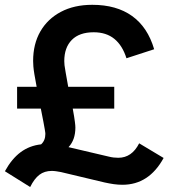

<svg xmlns="http://www.w3.org/2000/svg" viewBox="-30 -730 698 786"><path d="M471.3 26.4Q454 26.4 435.9 23.9Q417.9 21.3 397.9 16.9L219.6 -25.6Q209.6 -27.6 200 -28.9Q190.3 -30.3 182 -30.3Q152 -30.3 131.3 -14.5Q110.5 1.3 93.5 35.6L-9.9 -29Q18 -79.8 54.3 -106.8Q90.7 -133.9 138.3 -139.1Q155.7 -154.8 155.7 -182Q155.7 -184.3 155.2 -188Q154.7 -191.7 153.1 -201.6Q151.4 -211.4 147.7 -231.4Q144 -251.4 137.1 -285.5H40V-374.7H120Q114.1 -406.1 110.8 -425.8Q107.6 -445.4 106.6 -458Q105.6 -470.7 105.6 -480.4Q105.6 -549.7 135.1 -601.1Q164.7 -652.6 219.1 -681.4Q273.6 -710.3 347.7 -710.3Q446.8 -710.3 510.7 -664.5Q574.6 -618.7 601.1 -528.4L487.7 -491.5Q471.3 -543.8 438.1 -570.9Q405 -597.9 353.5 -597.9Q294.9 -597.9 264 -566.6Q233.1 -535.2 233.1 -479.8Q233.1 -472.5 234.1 -462.8Q235.1 -453.1 238.9 -432.8Q242.6 -412.6 249.2 -374.7H437.7V-285.5H267.8Q271.5 -265.6 273.5 -252.5Q275.5 -239.5 276.6 -231Q277.6 -222.6 278.1 -217.6Q278.6 -212.5 278.6 -207.8Q278.6 -157.3 250.5 -127.6L414.4 -89.1Q425.4 -86.3 435.2 -85.2Q445 -84.1 454.3 -84.1Q509.8 -84.1 539.7 -143.3L639.8 -83.3Q579.9 26.4 471.3 26.4Z"/></svg>

Font: Red Hat Display VF
Style: Regular
Weight: 300
Designer: Pentagram, MCKL
Foundry: Pentagram, MCKL
Version: Version 1.023